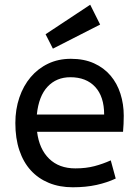

<svg xmlns="http://www.w3.org/2000/svg" viewBox="-20 -781 584 813"><path d="M137 -223Q146 -150 188 -109Q230 -68 299 -68Q344 -68 380 -77.5Q416 -87 449 -102L470 -25Q434 -8 389 2Q344 12 288 12Q232 12 187 -6.5Q142 -25 110.5 -59.5Q79 -94 62 -144.5Q45 -195 45 -260Q45 -318 62 -368Q79 -418 110 -454.5Q141 -491 184 -511.5Q227 -532 280 -532Q336 -532 378 -513Q420 -494 448 -461Q476 -428 490 -384Q504 -340 504 -291Q504 -256 501 -223ZM278 -454Q219 -454 181.5 -414Q144 -374 136 -296H421Q421 -372 383 -413Q345 -454 278 -454ZM173 -636 362 -761 404 -677 204 -575Z"/></svg>

Font: ABeeZee
Style: Regular
Weight: 400
Designer: Anja Meiners
Foundry: Anja Meiners
Version: Version 1.001